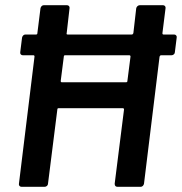

<svg xmlns="http://www.w3.org/2000/svg" viewBox="-20 -720 701 740"><path d="M661 -575 654 -519Q654 -514 650 -510.5Q646 -507 641 -507H601Q597 -507 595 -502L535 -12Q534 -7 530.5 -3.5Q527 0 522 0H433Q422 0 422 -12L458 -298Q458 -303 453 -303H206Q201 -303 201 -298L165 -12Q165 -7 161 -3.5Q157 0 152 0H63Q58 0 55 -3.5Q52 -7 53 -12L113 -502Q113 -507 109 -507H68Q63 -507 60 -510.5Q57 -514 58 -519L65 -575Q66 -580 69.5 -583.5Q73 -587 78 -587H119Q124 -587 124 -592L136 -688Q137 -693 140.5 -696.5Q144 -700 149 -700H238Q243 -700 246 -696.5Q249 -693 248 -688L237 -592Q235 -587 241 -587H488Q492 -587 494 -592L505 -688Q506 -693 510 -696.5Q514 -700 519 -700H608Q613 -700 616 -696.5Q619 -693 618 -688L606 -592Q606 -587 610 -587H651Q656 -587 659 -583.5Q662 -580 661 -575ZM471 -408 483 -502Q483 -507 478 -507H231Q226 -507 226 -502L214 -408Q214 -403 218 -403H466Q471 -403 471 -408Z"/></svg>

Font: Barlow SemiBold
Style: Italic
Weight: 600
Italic angle: -7°
Designer: Jeremy Tribby
Foundry: Tribby Type
Version: Version 1.408